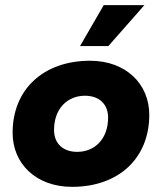

<svg xmlns="http://www.w3.org/2000/svg" viewBox="-20 -716 630 746"><path d="M260 10C440 10 560 -100 560 -270C560 -390 469 -480 330 -480C150 -480 29 -370 29 -200C29 -80 120 10 260 10ZM280 -126C225 -126 190 -158 190 -211C190 -294 242 -344 310 -344C365 -344 400 -312 400 -259C400 -176 348 -126 280 -126ZM401 -537 541 -696H383L291 -537Z"/></svg>

Font: Celebes ExtraBold
Style: Italic
Weight: 800
Italic angle: -10°
Designer: Anugrah Pasau
Foundry: Lafontype
Version: Version 1.000